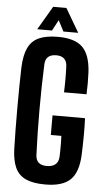

<svg xmlns="http://www.w3.org/2000/svg" viewBox="-64 -1011 577 1060"><g transform="rotate(5 225.0 -481.5)"><path d="M228.1 9.1Q161.2 9.1 120.9 -9.1Q80.6 -27.3 61.9 -67Q43.2 -106.7 41.1 -171.1Q39.6 -221.1 38.9 -279.3Q38.2 -337.5 38.2 -398Q38.2 -458.4 38.9 -516Q39.6 -573.7 41.1 -622.6Q43.6 -690.3 62.8 -731.3Q82 -772.4 122.2 -790.7Q162.3 -809.1 227.8 -809.1Q321.1 -809.1 363.9 -767.6Q406.7 -726 412.2 -629.8Q413.7 -602.1 413.7 -568.6Q413.7 -535 412.2 -506.8H287.4Q288.9 -538.6 288.9 -579.8Q288.9 -621 287.4 -652.3Q285.9 -679.3 270.8 -693.1Q255.7 -706.9 227.8 -706.9Q197.8 -706.9 182.5 -693.1Q167.3 -679.3 165.9 -652.3Q163.3 -593.9 162.1 -530Q160.8 -466.1 160.8 -400.4Q160.8 -334.8 162.1 -271Q163.3 -207.1 165.9 -148.5Q167.1 -121.2 182.4 -107.2Q197.6 -93.3 228.1 -93.3Q258 -93.3 275 -107.2Q292.1 -121.2 293.8 -148.5Q294.7 -164.7 295 -186Q295.2 -207.3 295 -228.6Q294.7 -249.9 293.8 -266H235.4V-374.7H415.4Q417.5 -331.4 417.1 -277.9Q416.7 -224.3 414.6 -171.1Q410.3 -74.5 367 -32.7Q323.7 9.1 228.1 9.1ZM109.8 -840.9 186.7 -972.1H260L336.8 -840.9H254.9L223.5 -901.1L191.7 -840.9Z"/></g></svg>

Font: Big Shoulders Thin
Style: Regular
Weight: 100
Designer: Patric King
Foundry: XO Type Co
Version: Version 2.002